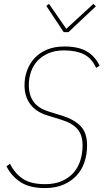

<svg xmlns="http://www.w3.org/2000/svg" viewBox="-20 -947 528 979"><path d="M209 12Q132 12 85.5 -18Q39 -48 13 -99L31 -112Q56 -62 97 -35Q138 -8 210 -8Q260 -8 296 -24Q332 -40 355.5 -67Q379 -94 390 -130Q401 -166 401 -206Q401 -260 374 -290Q347 -320 291 -337L223 -358Q164 -376 134.5 -415.5Q105 -455 105 -513Q105 -553 118.5 -589Q132 -625 157.5 -652Q183 -679 221 -694.5Q259 -710 308 -710Q380 -710 422.5 -685Q465 -660 488 -612L470 -601Q447 -651 407 -670.5Q367 -690 306 -690Q261 -690 227.5 -675.5Q194 -661 171.5 -637Q149 -613 138 -581Q127 -549 127 -513Q127 -462 151 -428.5Q175 -395 229 -378L297 -357Q360 -337 392 -303Q424 -269 424 -206Q424 -161 411 -121.5Q398 -82 371 -52.5Q344 -23 303.5 -5.5Q263 12 209 12ZM305 -783 216 -917 230 -927 318 -800 456 -927 469 -915 329 -783Z"/></svg>

Font: IBM Plex Sans Cond Thin
Style: Italic
Weight: 100
Width: 3
Italic angle: -11°
Designer: Mike Abbink, Paul van der Laan, Pieter van Rosmalen
Foundry: Bold Monday
Version: Version 1.3